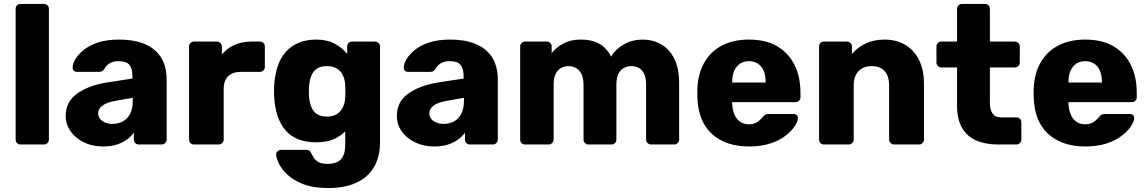

<svg xmlns="http://www.w3.org/2000/svg" viewBox="-20 -730 5798 970"><path d="M84 0Q73 0 66 -7.5Q59 -15 59 -25V-685Q59 -696 66 -703Q73 -710 84 -710H202Q213 -710 220 -703Q227 -696 227 -685V-25Q227 -15 220 -7.5Q213 0 202 0Z M501 10Q447 10 404.5 -10.5Q362 -31 337 -66Q312 -101 312 -145Q312 -216 370 -257.5Q428 -299 524 -314L649 -333V-347Q649 -383 634 -402Q619 -421 579 -421Q551 -421 533.5 -410Q516 -399 506 -380Q497 -367 481 -367H369Q358 -367 352 -373.5Q346 -380 347 -389Q347 -407 360.5 -430.5Q374 -454 402 -477Q430 -500 474 -515Q518 -530 581 -530Q645 -530 691 -515Q737 -500 766 -473Q795 -446 808.5 -409.5Q822 -373 822 -329V-25Q822 -15 814.5 -7.5Q807 0 797 0H681Q670 0 663 -7.5Q656 -15 656 -25V-60Q643 -41 621 -25Q599 -9 569.5 0.5Q540 10 501 10ZM548 -104Q577 -104 600.5 -116.5Q624 -129 637.5 -155.5Q651 -182 651 -222V-236L566 -221Q519 -213 497.5 -196.5Q476 -180 476 -158Q476 -141 486 -129Q496 -117 512.5 -110.5Q529 -104 548 -104Z M960 0Q949 0 942 -7.5Q935 -15 935 -25V-495Q935 -505 942 -512.5Q949 -520 960 -520H1075Q1086 -520 1093.5 -512.5Q1101 -505 1101 -495V-455Q1127 -486 1164.5 -503Q1202 -520 1249 -520H1293Q1304 -520 1311 -513Q1318 -506 1318 -495V-392Q1318 -382 1311 -374.5Q1304 -367 1293 -367H1196Q1155 -367 1132.5 -344.5Q1110 -322 1110 -281V-25Q1110 -15 1102.5 -7.5Q1095 0 1084 0Z M1639 220Q1562 220 1511.5 200Q1461 180 1431.5 152Q1402 124 1389 96.5Q1376 69 1375 53Q1374 42 1382 34.5Q1390 27 1401 27H1528Q1538 27 1544 32Q1550 37 1554 48Q1560 59 1568 70.5Q1576 82 1591.5 90Q1607 98 1634 98Q1664 98 1684 88.5Q1704 79 1714 57.5Q1724 36 1724 0V-67Q1701 -42 1665 -26.5Q1629 -11 1578 -11Q1527 -11 1488 -26Q1449 -41 1423 -71Q1397 -101 1382.5 -144Q1368 -187 1365 -243Q1364 -269 1365 -296Q1368 -349 1382 -392.5Q1396 -436 1422.5 -466.5Q1449 -497 1488 -513.5Q1527 -530 1578 -530Q1632 -530 1670.5 -509.5Q1709 -489 1734 -458V-495Q1734 -505 1741 -512.5Q1748 -520 1759 -520H1874Q1885 -520 1892.5 -512.5Q1900 -505 1900 -495V-14Q1900 62 1869.5 114Q1839 166 1780.5 193Q1722 220 1639 220ZM1632 -141Q1664 -141 1684 -155Q1704 -169 1713.5 -191Q1723 -213 1724 -238Q1725 -249 1725 -269Q1725 -289 1724 -299Q1723 -325 1713.5 -347Q1704 -369 1684 -382.5Q1664 -396 1632 -396Q1599 -396 1579.5 -382Q1560 -368 1551.5 -344Q1543 -320 1541 -291Q1540 -269 1541 -246Q1543 -217 1551.5 -193Q1560 -169 1579.5 -155Q1599 -141 1632 -141Z M2174 10Q2120 10 2077.5 -10.5Q2035 -31 2010 -66Q1985 -101 1985 -145Q1985 -216 2043 -257.5Q2101 -299 2197 -314L2322 -333V-347Q2322 -383 2307 -402Q2292 -421 2252 -421Q2224 -421 2206.5 -410Q2189 -399 2179 -380Q2170 -367 2154 -367H2042Q2031 -367 2025 -373.5Q2019 -380 2020 -389Q2020 -407 2033.5 -430.5Q2047 -454 2075 -477Q2103 -500 2147 -515Q2191 -530 2254 -530Q2318 -530 2364 -515Q2410 -500 2439 -473Q2468 -446 2481.5 -409.5Q2495 -373 2495 -329V-25Q2495 -15 2487.5 -7.5Q2480 0 2470 0H2354Q2343 0 2336 -7.5Q2329 -15 2329 -25V-60Q2316 -41 2294 -25Q2272 -9 2242.5 0.5Q2213 10 2174 10ZM2221 -104Q2250 -104 2273.5 -116.5Q2297 -129 2310.5 -155.5Q2324 -182 2324 -222V-236L2239 -221Q2192 -213 2170.5 -196.5Q2149 -180 2149 -158Q2149 -141 2159 -129Q2169 -117 2185.5 -110.5Q2202 -104 2221 -104Z M2633 0Q2622 0 2615 -7.5Q2608 -15 2608 -25V-495Q2608 -506 2615 -513Q2622 -520 2633 -520H2742Q2753 -520 2760 -513Q2767 -506 2767 -495V-461Q2787 -488 2823 -508.5Q2859 -529 2908 -530Q3024 -533 3067 -444Q3090 -482 3132.5 -506Q3175 -530 3226 -530Q3278 -530 3319.5 -506.5Q3361 -483 3386 -434.5Q3411 -386 3411 -309V-25Q3411 -15 3404 -7.5Q3397 0 3386 0H3270Q3259 0 3251.5 -7.5Q3244 -15 3244 -25V-302Q3244 -337 3234 -357.5Q3224 -378 3207 -387Q3190 -396 3168 -396Q3150 -396 3132.5 -387Q3115 -378 3104.5 -357.5Q3094 -337 3094 -302V-25Q3094 -15 3087 -7.5Q3080 0 3069 0H2953Q2942 0 2935 -7.5Q2928 -15 2928 -25V-302Q2928 -337 2917 -357.5Q2906 -378 2889 -387Q2872 -396 2852 -396Q2833 -396 2815.5 -387Q2798 -378 2787.5 -357.5Q2777 -337 2777 -303V-25Q2777 -15 2769.5 -7.5Q2762 0 2752 0Z M3764 10Q3646 10 3576 -54Q3506 -118 3503 -244Q3503 -251 3503 -262Q3503 -273 3503 -279Q3506 -358 3538.5 -414.5Q3571 -471 3628.5 -500.5Q3686 -530 3763 -530Q3851 -530 3908.5 -495Q3966 -460 3995 -400Q4024 -340 4024 -263V-239Q4024 -228 4017 -221Q4010 -214 3999 -214H3679Q3679 -213 3679 -211Q3679 -209 3679 -207Q3680 -178 3689.5 -154Q3699 -130 3717.5 -116Q3736 -102 3763 -102Q3783 -102 3796.5 -108.5Q3810 -115 3819 -123.5Q3828 -132 3833 -138Q3842 -149 3847.5 -151.5Q3853 -154 3865 -154H3989Q3999 -154 4005.5 -148Q4012 -142 4011 -132Q4010 -115 3994 -91Q3978 -67 3947.5 -43.5Q3917 -20 3871 -5Q3825 10 3764 10ZM3679 -313H3848V-315Q3848 -348 3838.5 -371.5Q3829 -395 3809.5 -408Q3790 -421 3763 -421Q3737 -421 3718 -408Q3699 -395 3689 -371.5Q3679 -348 3679 -315Z M4143 0Q4132 0 4125 -7.5Q4118 -15 4118 -25V-495Q4118 -506 4125 -513Q4132 -520 4143 -520H4258Q4269 -520 4276.5 -513Q4284 -506 4284 -495V-457Q4309 -488 4351 -509Q4393 -530 4450 -530Q4508 -530 4552.5 -504Q4597 -478 4622.5 -428Q4648 -378 4648 -304V-25Q4648 -15 4641 -7.5Q4634 0 4623 0H4497Q4487 0 4479.5 -7.5Q4472 -15 4472 -25V-298Q4472 -345 4449.5 -370.5Q4427 -396 4383 -396Q4342 -396 4317.5 -370.5Q4293 -345 4293 -298V-25Q4293 -15 4285.5 -7.5Q4278 0 4268 0Z M5022 0Q4958 0 4911.5 -20.5Q4865 -41 4840 -84.5Q4815 -128 4815 -197V-389H4737Q4726 -389 4718.5 -396Q4711 -403 4711 -414V-495Q4711 -506 4718.5 -513Q4726 -520 4737 -520H4815V-685Q4815 -696 4822.5 -703Q4830 -710 4840 -710H4956Q4967 -710 4974 -703Q4981 -696 4981 -685V-520H5106Q5117 -520 5124.5 -513Q5132 -506 5132 -495V-414Q5132 -403 5124.5 -396Q5117 -389 5106 -389H4981V-211Q4981 -177 4994 -157Q5007 -137 5038 -137H5115Q5126 -137 5133 -130Q5140 -123 5140 -112V-25Q5140 -15 5133 -7.5Q5126 0 5115 0Z M5463 10Q5345 10 5275 -54Q5205 -118 5202 -244Q5202 -251 5202 -262Q5202 -273 5202 -279Q5205 -358 5237.5 -414.5Q5270 -471 5327.5 -500.5Q5385 -530 5462 -530Q5550 -530 5607.5 -495Q5665 -460 5694 -400Q5723 -340 5723 -263V-239Q5723 -228 5716 -221Q5709 -214 5698 -214H5378Q5378 -213 5378 -211Q5378 -209 5378 -207Q5379 -178 5388.5 -154Q5398 -130 5416.5 -116Q5435 -102 5462 -102Q5482 -102 5495.5 -108.5Q5509 -115 5518 -123.5Q5527 -132 5532 -138Q5541 -149 5546.5 -151.5Q5552 -154 5564 -154H5688Q5698 -154 5704.5 -148Q5711 -142 5710 -132Q5709 -115 5693 -91Q5677 -67 5646.5 -43.5Q5616 -20 5570 -5Q5524 10 5463 10ZM5378 -313H5547V-315Q5547 -348 5537.5 -371.5Q5528 -395 5508.5 -408Q5489 -421 5462 -421Q5436 -421 5417 -408Q5398 -395 5388 -371.5Q5378 -348 5378 -315Z"/></svg>

Font: DVN-Rubik
Style: Bold
Weight: 700
Designer: Hubert and Fischer
Foundry: Hubert & Fischer
Version: Version 2.102